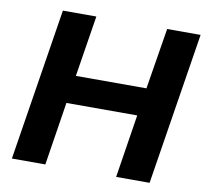

<svg xmlns="http://www.w3.org/2000/svg" viewBox="-78 -791 939 876"><g transform="rotate(10 391.0 -352.5)"><path d="M32 0 144 -705H299L254 -422H581L627 -705H782L670 0H515L561 -293H233L187 0Z"/></g></svg>

Font: Nunito Sans 12pt ExtraLight 12pt ExtraBold
Style: Italic
Weight: 800
Italic angle: -9°
Version: Version 3.101;gftools[0.9.27]